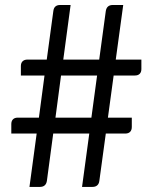

<svg xmlns="http://www.w3.org/2000/svg" viewBox="-20 -734 600 754"><path d="M535.2 -500V-462.9Q535.2 -450.7 528.6 -444.1Q522 -437.5 509.8 -437.5H426.3L403.8 -272H497.6V-235.4Q497.6 -223.1 491 -216.3Q484.4 -209.5 471.7 -209.5H395.5L370.1 -23.4Q368.7 -12.2 361.8 -6.1Q355 0 343.3 0H302.2L330.6 -209.5H189L164.1 -23.4Q160.2 0 136.7 0H95.7L124 -209.5H24.4V-246.6Q24.4 -258.8 31 -265.4Q37.6 -272 49.8 -272H132.8L154.8 -437.5H62V-474.6Q62 -486.8 68.8 -493.4Q75.7 -500 87.9 -500H163.6L189.5 -690.9Q192.4 -714.4 216.3 -714.4H257.3L228.5 -500H369.6L395.5 -690.9Q399.4 -714.4 422.9 -714.4H463.9L434.6 -500ZM361.3 -437.5H219.7L197.8 -272H338.9Z"/></svg>

Font: Lycee Sans
Style: Regular
Weight: 400
Designer: Justin Alvin
Foundry: Alkove Design
Version: Version 1.030